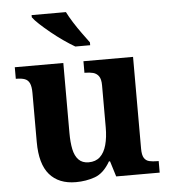

<svg xmlns="http://www.w3.org/2000/svg" viewBox="-54 -815 775 875"><g transform="rotate(-5 333.5 -378.0)"><path d="M258 10Q180 10 138 -38.5Q96 -87 96 -188V-412Q96 -441 89 -456.5Q82 -472 67 -477.5Q52 -483 28 -483H26V-536H248V-216Q248 -173 254.5 -141.5Q261 -110 278 -92.5Q295 -75 324 -75Q356 -75 376 -93.5Q396 -112 405.5 -146.5Q415 -181 415 -227V-419Q415 -448 405 -461.5Q395 -475 379 -479Q363 -483 343 -483H340V-536H567V-116Q567 -87 575.5 -73.5Q584 -60 599.5 -56.5Q615 -53 634 -53H642V0H443L421 -71H416Q386 -19 345.5 -4.5Q305 10 258 10ZM309 -606Q285 -620 257 -639.5Q229 -659 202 -681Q175 -703 153.5 -723Q132 -743 123 -756V-766H280Q291 -744 308 -717Q325 -690 344 -664Q363 -638 377 -619V-606Z"/></g></svg>

Font: Noto Serif Gujarati
Style: Bold
Weight: 700
Version: Version 2.102